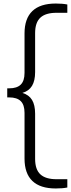

<svg xmlns="http://www.w3.org/2000/svg" viewBox="-20 -838 402 1088"><path d="M107 -311.5Q144 -300.5 161.5 -271.8Q179 -243 179 -193.5V62.5Q179 122.5 208.8 150Q238.5 177.5 300 177.5H361.5V224.5Q335 230 296 230Q208 230 163.5 187.5Q119 145 119 60.5V-198.5Q119 -244 97.5 -265Q76 -286 32.5 -286H21V-337.5H32.5Q76 -337.5 97.5 -358.5Q119 -379.5 119 -425V-648.5Q119 -733 163.5 -775.5Q208 -818 296 -818Q335 -818 361.5 -812.5V-765.5H300Q238.5 -765.5 208.8 -738Q179 -710.5 179 -650.5V-429.5Q179 -380.5 161.5 -351.5Q144 -322.5 107 -311.5Z"/></svg>

Font: Encode Sans Light
Style: Regular
Weight: 300
Designer: Multiple Designers
Foundry: Impallari Type
Version: Version 2.000